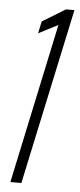

<svg xmlns="http://www.w3.org/2000/svg" viewBox="-51 -717 312 747"><g transform="rotate(5 104.5 -344.0)"><path d="M19 0 152 -625 76 -586 86 -633 176 -688H209L62 0Z"/></g></svg>

Font: Saira ExtraCondensed ExtraLight
Style: Italic
Weight: 250
Width: 2
Italic angle: -12°
Designer: Hector Gatti with collaboration of the Omnibus-Type team
Foundry: Omnibus-Type
Version: Version 1.101